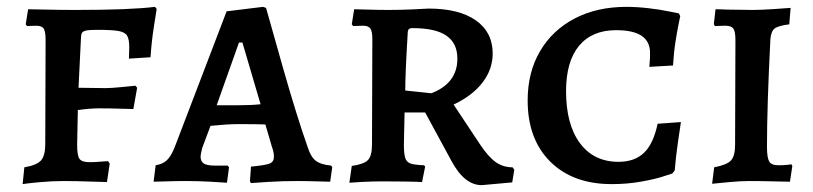

<svg xmlns="http://www.w3.org/2000/svg" viewBox="-20 -528 2372 560"><path d="M51 -40Q87 -46 99.5 -60Q112 -74 112 -108L113 -411Q113 -436 107.5 -444.5Q102 -453 85 -453L59 -452L55 -457L62 -501Q76 -501 115.5 -500Q155 -499 201 -499Q360 -499 432 -508L437 -502Q435 -490 428.5 -448Q422 -406 419 -361L356 -357L357 -390Q357 -413 351 -423.5Q345 -434 326 -437.5Q307 -441 264 -441Q241 -441 231.5 -439Q222 -437 219 -432Q216 -427 216 -414L209 -272L288 -271Q304 -271 334.5 -274Q365 -277 375 -278L380 -272L369 -210Q359 -210 330.5 -211Q302 -212 270 -212Q242 -212 207 -207L205 -105Q205 -74 212 -64.5Q219 -55 241 -55Q257 -55 273 -56.5Q289 -58 295 -58L300 -51L292 3Q278 3 240.5 1.5Q203 0 166 0Q131 0 94 3.5Q57 7 46 9Z M709 1 712 -42Q754 -46 766.5 -51Q779 -56 779 -71Q779 -84 773 -100L754 -165Q733 -166 675 -166Q644 -166 594 -161L570 -97Q565 -77 565 -72Q565 -57 574.5 -51Q584 -45 607 -45H644L648 -40L642 5Q631 4 594 2Q557 0 524 0Q491 0 464 1Q437 2 428 2L434 -46Q454 -49 466.5 -60.5Q479 -72 490 -100L641 -495L747 -508L756 -505Q768 -461 807 -324.5Q846 -188 877 -100Q886 -71 900.5 -59.5Q915 -48 946 -45L949 -40L943 2Q933 2 904.5 1Q876 0 846 0Q804 0 763.5 2.5Q723 5 712 6ZM674 -221Q713 -221 740 -224L687 -404H677L612 -221Z M1296 -60 1220 -200H1160L1158 -107Q1158 -79 1162 -67Q1166 -55 1177.5 -51Q1189 -47 1217 -46L1220 -42L1211 3Q1197 2 1162 1.5Q1127 1 1096 1Q1067 1 1037.5 2.5Q1008 4 999 5L1006 -44Q1041 -49 1053 -61Q1065 -73 1065 -107L1066 -414Q1066 -437 1060 -445Q1054 -453 1039 -453L1010 -452L1006 -457L1013 -501Q1024 -501 1054 -500Q1084 -499 1113 -499Q1145 -499 1180.5 -500.5Q1216 -502 1230 -503Q1319 -503 1368 -468.5Q1417 -434 1417 -372Q1417 -326 1387.5 -287.5Q1358 -249 1303 -223L1380 -107Q1404 -71 1425.5 -55.5Q1447 -40 1475 -40L1480 -33L1474 4L1385 12Q1334 12 1296 -60ZM1314 -357Q1314 -402 1282 -424Q1250 -446 1183 -446Q1175 -446 1172 -442.5Q1169 -439 1169 -428Q1162 -313 1162 -264L1238 -256Q1314 -285 1314 -357Z M1519 -235Q1519 -317 1555 -378.5Q1591 -440 1656 -474Q1721 -508 1807 -508Q1838 -508 1872 -504Q1906 -500 1929.5 -495Q1953 -490 1960 -489L1964 -481Q1963 -476 1959 -456.5Q1955 -437 1950 -405Q1945 -373 1943 -337L1874 -333Q1874 -336 1875 -347Q1876 -358 1876 -373Q1876 -407 1851.5 -423.5Q1827 -440 1777 -440Q1707 -440 1669 -394.5Q1631 -349 1631 -262Q1631 -165 1671.5 -110.5Q1712 -56 1784 -56Q1831 -56 1858.5 -82.5Q1886 -109 1898 -167L1966 -172Q1964 -159 1957.5 -114.5Q1951 -70 1948 -31L1941 -22Q1935 -20 1911.5 -12.5Q1888 -5 1848.5 2Q1809 9 1764 9Q1651 9 1585 -56.5Q1519 -122 1519 -235Z M2063 -40Q2100 -47 2112 -60Q2124 -73 2124 -106L2125 -411Q2125 -436 2119 -444.5Q2113 -453 2095 -453L2065 -452L2062 -458L2067 -501Q2085 -501 2100 -500L2176 -499Q2199 -499 2236.5 -501.5Q2274 -504 2286 -505L2282 -457Q2250 -453 2239.5 -445Q2229 -437 2227 -414Q2217 -218 2217 -100Q2217 -68 2223.5 -57Q2230 -46 2250 -46Q2264 -46 2274.5 -47Q2285 -48 2288 -49L2291 -44L2284 2Q2271 2 2235.5 1Q2200 0 2166 0Q2138 0 2103 3.5Q2068 7 2057 8Z"/></svg>

Font: Alegreya SC Medium
Style: Regular
Weight: 500
Designer: Juan Pablo del Peral
Foundry: Huerta Tipografica
Version: Version 2.007; ttfautohint (v1.6)